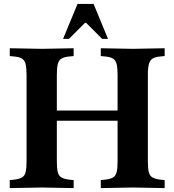

<svg xmlns="http://www.w3.org/2000/svg" viewBox="-20 -960 893 983"><path d="M496 3V-38L516 -40Q544 -43 558 -51Q572 -59 577 -78Q582 -97 582 -133V-577Q582 -613 577 -632.5Q572 -652 557.5 -660.5Q543 -669 516 -671L496 -673V-713L660 -710L823 -713V-673L803 -671Q776 -669 762 -660.5Q748 -652 742.5 -632.5Q737 -613 737 -577V-133Q737 -97 742 -78Q747 -59 761.5 -51Q776 -43 803 -40L823 -38V3L660 0ZM30 3V-38L50 -40Q78 -43 92 -51Q106 -59 111 -78Q116 -97 116 -133V-577Q116 -613 111 -632.5Q106 -652 91.5 -660.5Q77 -669 50 -671L30 -673V-713L194 -710L357 -713V-673L337 -671Q310 -669 295.5 -660.5Q281 -652 276 -632.5Q271 -613 271 -577V-133Q271 -97 276 -78Q281 -59 295.5 -51Q310 -43 337 -40L357 -38V3L194 0ZM198 -342V-394H640V-342ZM303 -761 377 -940H459L533 -761H503L421 -843H415L333 -761Z"/></svg>

Font: Baskervville SC
Style: Regular
Weight: 400
Designer: Alexis Faudot, Rémi Forte, Morgane Pierson, Rafael Ribas, Tanguy Vanlaeys, Rosalie Wagner, Thomas Huot-Marchand
Foundry: ANRT
Version: Version 1.100